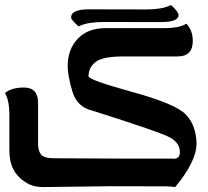

<svg xmlns="http://www.w3.org/2000/svg" viewBox="-38 -758 841 778"><path d="M380.4 -668.9Q351.1 -668.9 325.2 -664.8Q299.3 -660.6 280.3 -650.9Q250 -678.2 250 -687Q250 -720.2 322.3 -720.2L555.2 -719.7Q584.5 -719.7 610.4 -723.9Q636.2 -728 654.8 -737.8Q685.5 -710.4 685.5 -696.8Q685.5 -668.5 613.3 -668.5ZM135.3 0Q93.8 0 62.5 -21.5Q0 -62 0 -146.5V-295.9Q0 -320.8 -4.2 -342.8Q-8.3 -364.7 -18.1 -380.9Q8.3 -403.3 59.1 -403.3Q116.2 -403.3 116.2 -341.8V-175.8Q116.2 -147 128.4 -131.8Q140.6 -116.7 182.6 -116.7L474.1 -115.2H659.2Q662.6 -114.7 666 -114.7Q690.9 -114.7 690.9 -141.6Q690.9 -178.2 652.1 -200.2Q613.3 -222.2 335 -310.1Q274.4 -324.2 255.4 -387.2Q236.3 -450.2 236.3 -491.2Q236.3 -558.1 277.1 -601.1Q317.9 -644 390.1 -644H632.3Q657.2 -644 679.2 -648.2Q701.2 -652.3 717.3 -662.1Q743.2 -634.8 743.2 -591.8Q743.2 -529.3 681.6 -529.3H462.4Q378.9 -529.3 349.9 -507.3Q320.8 -485.4 320.8 -448.7Q320.8 -434.1 497.6 -385.5Q674.3 -336.9 715.1 -293.9Q755.9 -251 758.3 -179.2V-175.3Q758.3 -104.5 671.9 0Q659.2 -2.4 633.3 -2.9L407.7 -3.4Z"/></svg>

Font: ALMAS
Style: Bold
Weight: 700
Designer: ALMAS Font/ by Husham Jawad Kadhim, derived from the Bainsely font by/ Paul James MIller
Foundry: High-Logic / Made with FontCreator
Version: Version 1.411;September 19, 2021;FontCreator 14.0.0.2814 32-